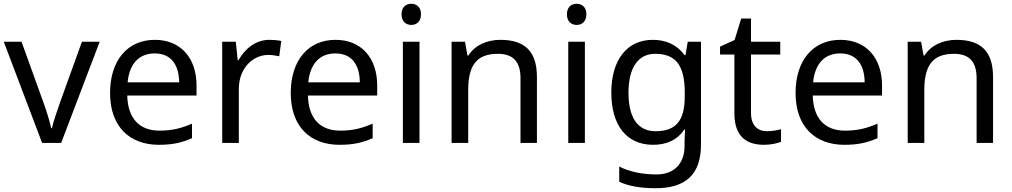

<svg xmlns="http://www.w3.org/2000/svg" viewBox="-20 -757 5361 1017"><path d="M203 0H304L508 -536H414L300 -220C285 -177 262 -111 255 -78H251C245 -111 224 -176 208 -220L94 -536H0Z M800 -546C658 -546 563 -440 563 -264C563 -85 668 10 821 10C894 10 942 -1 997 -25V-102C941 -78 893 -65 825 -65C718 -65 657 -130 654 -251H1021V-304C1021 -450 937 -546 800 -546ZM799 -474C888 -474 928 -412 929 -321H656C665 -417 715 -474 799 -474Z M1407 -546C1332 -546 1277 -497 1243 -438H1239L1229 -536H1157V0H1245V-286C1245 -394 1318 -466 1401 -466C1419 -466 1442 -463 1459 -459L1470 -540C1452 -544 1427 -546 1407 -546Z M1757 -546C1615 -546 1520 -440 1520 -264C1520 -85 1625 10 1778 10C1851 10 1899 -1 1954 -25V-102C1898 -78 1850 -65 1782 -65C1675 -65 1614 -130 1611 -251H1978V-304C1978 -450 1894 -546 1757 -546ZM1756 -474C1845 -474 1885 -412 1886 -321H1613C1622 -417 1672 -474 1756 -474Z M2159 -737C2130 -737 2107 -720 2107 -681C2107 -643 2130 -625 2159 -625C2186 -625 2210 -643 2210 -681C2210 -720 2186 -737 2159 -737ZM2202 -536H2114V0H2202Z M2630 -546C2562 -546 2496 -519 2461 -463H2456L2443 -536H2372V0H2460V-278C2460 -403 2498 -472 2617 -472C2699 -472 2737 -429 2737 -343V0H2824V-349C2824 -487 2758 -546 2630 -546Z M3035 -737C3006 -737 2983 -720 2983 -681C2983 -643 3006 -625 3035 -625C3062 -625 3086 -643 3086 -681C3086 -720 3062 -737 3035 -737ZM3078 -536H2990V0H3078Z M3438 -546C3300 -546 3218 -438 3218 -267C3218 -92 3300 10 3439 10C3512 10 3568 -16 3605 -71H3609C3608 -59 3606 -21 3606 -5V16C3606 110 3550 167 3458 167C3381 167 3311 152 3260 125V206C3311 229 3375 240 3453 240C3617 240 3693 162 3693 9V-536H3623L3611 -465H3606C3566 -520 3508 -546 3438 -546ZM3450 -472C3558 -472 3607 -413 3607 -267V-246C3607 -117 3560 -62 3452 -62C3358 -62 3309 -134 3309 -266C3309 -398 3360 -472 3450 -472Z M4042 -62C3993 -62 3958 -93 3958 -158V-468H4113V-536H3958V-659H3906L3871 -545L3794 -510V-468H3870V-156C3870 -26 3943 10 4027 10C4059 10 4098 3 4117 -6V-73C4100 -67 4068 -62 4042 -62Z M4431 -546C4289 -546 4194 -440 4194 -264C4194 -85 4299 10 4452 10C4525 10 4573 -1 4628 -25V-102C4572 -78 4524 -65 4456 -65C4349 -65 4288 -130 4285 -251H4652V-304C4652 -450 4568 -546 4431 -546ZM4430 -474C4519 -474 4559 -412 4560 -321H4287C4296 -417 4346 -474 4430 -474Z M5046 -546C4978 -546 4912 -519 4877 -463H4872L4859 -536H4788V0H4876V-278C4876 -403 4914 -472 5033 -472C5115 -472 5153 -429 5153 -343V0H5240V-349C5240 -487 5174 -546 5046 -546Z"/></svg>

Font: Noto Sans Bengali
Style: Regular
Weight: 400
Designer: Jelle Bosma - Monotype Design Team
Foundry: Monotype Imaging Inc.
Version: Version 2.003